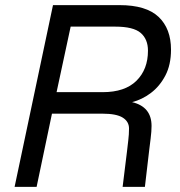

<svg xmlns="http://www.w3.org/2000/svg" viewBox="-20 -730 704 750"><path d="M37 0 187 -710H447Q551 -710 599.5 -664Q648 -618 648 -536Q648 -477 626 -435Q604 -393 569.5 -367Q535 -341 496 -331Q572 -313 572 -238Q572 -217 568.5 -189.5Q565 -162 563 -145L546 0H459L476 -138Q478 -157 481 -181Q484 -205 484 -228Q484 -255 459.5 -270.5Q435 -286 380 -286H183L123 0ZM201 -370H381Q468 -370 513 -414.5Q558 -459 558 -532Q558 -577 529.5 -601.5Q501 -626 430 -626H256Z"/></svg>

Font: Geist Regular
Style: Italic
Weight: 400
Italic angle: -12°
Designer: Basement.studio, Andrés Briganti, Mateo Zaragoza
Foundry: Basement.studio, Vercel, Andrés Briganti, Guido Ferreyra, Mateo Zaragoza
Version: Version 1.500; ttfautohint (v1.8.4.7-5d5b)